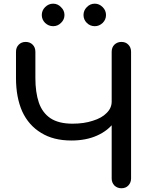

<svg xmlns="http://www.w3.org/2000/svg" viewBox="-20 -1005 820 1025"><path d="M361.3 -254.9Q264.6 -254.9 199.2 -295.9Q132.8 -335.9 98.6 -410.2Q65.4 -485.4 65.4 -587.9Q65.4 -634.8 65.4 -728.5Q65.4 -752 80.1 -766.6Q94.7 -781.2 117.2 -781.2Q139.6 -781.2 154.3 -766.6Q168.9 -752 168.9 -728.5Q168.9 -681.6 168.9 -587.9Q168.9 -511.7 187.5 -457Q206.1 -403.3 249 -374Q293 -344.7 367.2 -344.7Q428.7 -344.7 475.6 -360.4Q523.4 -375 548.8 -401.4Q576.2 -427.7 576.2 -462.9Q592.8 -462.9 625 -462.9Q625 -402.3 591.8 -355.5Q557.6 -307.6 498 -281.2Q439.5 -254.9 361.3 -254.9ZM627.9 0Q606.4 0 590.8 -14.6Q576.2 -30.3 576.2 -51.8Q576.2 -277.3 576.2 -728.5Q576.2 -752 590.8 -766.6Q606.4 -781.2 627.9 -781.2Q651.4 -781.2 665 -766.6Q679.7 -752 679.7 -728.5Q679.7 -502.9 679.7 -51.8Q679.7 -30.3 665 -14.6Q651.4 0 627.9 0ZM263.7 -865.2Q239.3 -865.2 220.7 -882.8Q203.1 -900.4 203.1 -924.8Q203.1 -949.2 220.7 -966.8Q239.3 -985.4 263.7 -985.4Q288.1 -985.4 305.7 -966.8Q324.2 -949.2 324.2 -924.8Q324.2 -900.4 305.7 -882.8Q288.1 -865.2 263.7 -865.2ZM486.3 -865.2Q460.9 -865.2 443.4 -882.8Q425.8 -900.4 425.8 -924.8Q425.8 -949.2 443.4 -966.8Q460.9 -985.4 486.3 -985.4Q509.8 -985.4 528.3 -966.8Q545.9 -949.2 545.9 -924.8Q545.9 -900.4 528.3 -882.8Q509.8 -865.2 486.3 -865.2Z"/></svg>

Font: Abed
Style: Bold
Weight: 700
Designer: Johan Aakerlund
Version: Version 3.105